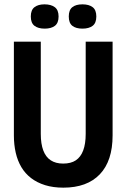

<svg xmlns="http://www.w3.org/2000/svg" viewBox="-20 -852 583 885"><path d="M272 13Q225 13 188 1.5Q151 -10 123.5 -31Q96 -52 78.5 -81.5Q61 -111 52.5 -148Q44 -185 44 -228V-660H168V-235Q168 -189 179.5 -158.5Q191 -128 214 -113Q237 -98 271 -98Q307 -98 329.5 -113Q352 -128 363.5 -158.5Q375 -189 375 -235V-660H499V-228Q499 -110 440 -48.5Q381 13 272 13ZM360 -720Q330 -720 313.5 -733Q297 -746 297 -776Q297 -806 313.5 -819Q330 -832 360 -832Q390 -832 407 -819Q424 -806 424 -776Q424 -746 407 -733Q390 -720 360 -720ZM186 -720Q156 -720 139 -733Q122 -746 122 -776Q122 -806 139 -819Q156 -832 185 -832Q215 -832 232.5 -819Q250 -806 250 -776Q250 -746 233 -733Q216 -720 186 -720Z"/></svg>

Font: Bricolage Grotesque 72pt SemiCondensed SemiBold
Style: Regular
Weight: 600
Width: 4
Designer: Mathieu Triay
Foundry: Atelier Triay
Version: Version 1.001;gftools[0.9.33.dev8+g029e19f]